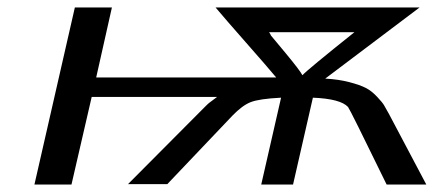

<svg xmlns="http://www.w3.org/2000/svg" viewBox="-20 -493 1184 513"><path d="M72 0 180 -473H279L237 -286H718Q693 -316 637.5 -379Q582 -442 556 -473H1101L849 -283Q885 -281 913.5 -273.5Q942 -266 957.5 -258Q973 -250 987.5 -234.5Q1002 -219 1006 -212Q1010 -205 1019 -189L1119 0H1013Q915 -201 910 -207Q890 -229 816 -232L763 0H678L731 -232Q672 -229 649.5 -220Q627 -211 601 -184L427 -1H322L530 -210Q537 -217 540 -219L560 -234H225L171 0ZM699 -407Q703 -401 704 -398Q706 -396 744 -350Q782 -304 788 -292Q803 -308 927 -407Z"/></svg>

Font: Coval
Style: Italic
Weight: 400
Foundry: Context Ltd
Version: Version 001.000